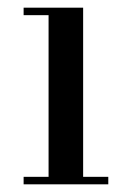

<svg xmlns="http://www.w3.org/2000/svg" viewBox="-20 -480 343 500"><path d="M196.5 -460V-19.5H262V0H41.5V-19.5H106.5V-440.5H41.5V-460Z"/></svg>

Font: Bodoni Moda SC
Style: Regular
Weight: 400
Designer: Owen Earl
Foundry: indestructible type
Version: Version 2.005